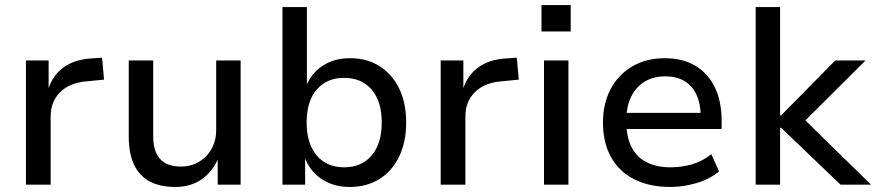

<svg xmlns="http://www.w3.org/2000/svg" viewBox="-20 -733 3477 762"><path d="M83 0V-493H173V-377H171Q188 -433 231.5 -465Q275 -497 341 -501L385 -504L393 -417L322 -410Q255 -404 218 -366.5Q181 -329 181 -270V0Z M676 9Q615 9 574 -13Q533 -35 512 -79.5Q491 -124 491 -190V-493H588V-193Q588 -155 599 -128Q610 -101 634.5 -86.5Q659 -72 698 -72Q738 -72 770 -91Q802 -110 820 -143Q838 -176 838 -216V-493H935V0H844V-108H848Q824 -52 780.5 -21.5Q737 9 676 9Z M1368 9Q1304 9 1257 -22Q1210 -53 1189 -109H1191V0H1101V-705H1198V-391H1195Q1215 -442 1260.5 -472Q1306 -502 1369 -502Q1437 -502 1487 -470Q1537 -438 1564.5 -381Q1592 -324 1592 -247Q1592 -170 1564.5 -112.5Q1537 -55 1486.5 -23Q1436 9 1368 9ZM1346 -69Q1415 -69 1455 -116Q1495 -163 1495 -247Q1495 -331 1455 -377.5Q1415 -424 1345 -424Q1277 -424 1237 -377.5Q1197 -331 1197 -247Q1197 -163 1237 -116Q1277 -69 1346 -69Z M1729 0V-493H1819V-377H1817Q1834 -433 1877.5 -465Q1921 -497 1987 -501L2031 -504L2039 -417L1968 -410Q1901 -404 1864 -366.5Q1827 -329 1827 -270V0Z M2129 -608V-713H2245V-608ZM2139 0V-493H2236V0Z M2641 9Q2557 9 2497 -21.5Q2437 -52 2405 -109.5Q2373 -167 2373 -246Q2373 -321 2403 -378.5Q2433 -436 2488.5 -469Q2544 -502 2619 -502Q2690 -502 2740.5 -471.5Q2791 -441 2817.5 -385.5Q2844 -330 2844 -253V-221H2447V-285H2779L2761 -268Q2761 -346 2724.5 -388Q2688 -430 2620 -430Q2573 -430 2538.5 -409Q2504 -388 2485 -349.5Q2466 -311 2466 -258V-248Q2466 -189 2486.5 -149Q2507 -109 2546.5 -89Q2586 -69 2642 -69Q2683 -69 2725 -80.5Q2767 -92 2803 -121L2834 -53Q2797 -22 2744.5 -6.5Q2692 9 2641 9Z M2979 0V-705H3076V-275H3080L3295 -493H3415L3154 -233L3156 -275L3437 0H3316L3080 -226H3076V0Z"/></svg>

Font: Nunito Sans 12pt ExtraLight 9pt Medium
Style: Regular
Weight: 500
Version: Version 3.101;gftools[0.9.27]